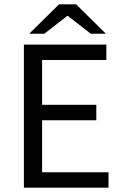

<svg xmlns="http://www.w3.org/2000/svg" viewBox="-20 -861 567 881"><path d="M89.7 0V-656.3H468V-585.6H173.2V-380H421.9V-309.3H173.2V-70.7H478V0ZM114.2 -706.3 250.6 -841H329.4L465.8 -706.3H396.4L292 -787.5H288L183.6 -706.3Z"/></svg>

Font: Source Sans 3
Style: Regular
Weight: 200
Designer: Paul D. Hunt
Foundry: Adobe
Version: Version 3.046;hotconv 1.0.118;makeotfexe 2.5.65603